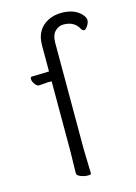

<svg xmlns="http://www.w3.org/2000/svg" viewBox="-110 -763 590 830"><g transform="rotate(-15 185.0 -348.5)"><path d="M130 -17 132 -116V-428H114L76 -425H75Q66 -425 57 -437.5Q48 -450 48 -460Q48 -470 55 -470L103 -471L127 -472H132V-589Q132 -661 190 -690Q217 -703 249 -703Q309 -703 339 -668Q350 -655 350 -643.5Q350 -632 341 -618.5Q332 -605 325.5 -605Q319 -605 313 -614Q293 -652 244 -652Q223 -652 206.5 -635.5Q190 -619 190 -585V-105L193 1Q193 6 178 6Q163 6 146.5 -0.5Q130 -7 130 -17ZM313 -614V-613Q313 -613 313 -614Z"/></g></svg>

Font: LXGW WenKai Lite Light
Style: Regular
Weight: 300
Designer: LXGW / Fontworks Inc.
Foundry: LXGW / Fontworks Inc.
Version: Version 1.511; March 25, 2025